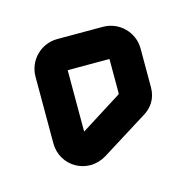

<svg xmlns="http://www.w3.org/2000/svg" viewBox="-47 -167 295 293"><g transform="rotate(-15 100.5 -20.5)"><path d="M137 -120H65C39 -120 18 -99 18 -73V32C18 69 57 91 89 72L161 27C175 19 184 6 184 -12V-73C184 -99 163 -120 137 -120ZM68 27V-70H134V-15L133 -14Z"/></g></svg>

Font: DIN Rundschrift
Style: BreitKont
Weight: 400
Width: 7
Version: Version 1.027